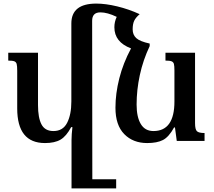

<svg xmlns="http://www.w3.org/2000/svg" viewBox="-20 -786 1193 1071"><path d="M1121 -44V0H966L956 -75H951Q922 -22 889 -5Q856 12 801 12Q722 12 673 -38Q624 -88 624 -185Q624 -264 645.5 -349Q667 -434 711 -516Q618 -551 618 -634Q618 -664 631 -692Q579 -717 540 -717Q494 -717 494 -670L495 214H628V265H476H379V-5Q379 -35 384 -77H377Q350 -26 317.5 -7Q285 12 231 12Q76 12 76 -181V-391Q76 -418 73 -429Q70 -440 60 -444Q50 -448 26 -448V-492H192V-200Q192 -129 211.5 -92Q231 -55 278 -55Q331 -55 354.5 -101Q378 -147 378 -220V-655Q378 -766 517 -766Q569 -766 633.5 -750.5Q698 -735 759 -707Q737 -688 728.5 -670Q720 -652 720 -622Q720 -592 740 -573.5Q760 -555 815 -543V-529Q778 -451 760 -367.5Q742 -284 742 -203Q742 -133 765.5 -94Q789 -55 836 -55Q953 -55 953 -220V-393Q953 -419 950 -429.5Q947 -440 937 -444Q927 -448 903 -448V-492H1068V-99Q1068 -64 1078.5 -54Q1089 -44 1121 -44Z"/></svg>

Font: Noto Serif Armenian Medium
Style: Regular
Weight: 500
Designer: Monotype Design team
Foundry: Monotype Imaging Inc.
Version: Version 1.000